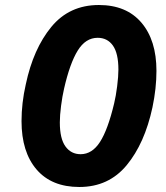

<svg xmlns="http://www.w3.org/2000/svg" viewBox="-20 -736 664 767"><path d="M66 -252Q66 -324 83 -399Q113 -541 185 -628.5Q257 -716 375 -716Q485 -716 545 -645.5Q605 -575 605 -453Q605 -383 589 -307Q558 -163 486 -76Q414 11 297 11Q186 11 126 -59Q66 -129 66 -252ZM436 -323Q443 -352 448 -391.5Q453 -431 453 -458Q453 -523 431 -554Q409 -585 370 -585Q322 -585 290.5 -534Q259 -483 236 -382Q229 -352 224 -313.5Q219 -275 219 -247Q219 -182 241.5 -151Q264 -120 302 -120Q348 -120 379.5 -169Q411 -218 436 -323Z"/></svg>

Font: CBA Beacon Sans Extra Bold
Style: Italic
Weight: 800
Italic angle: -13°
Designer: Wei Huang
Foundry: Wei Huang
Version: Version 1.002